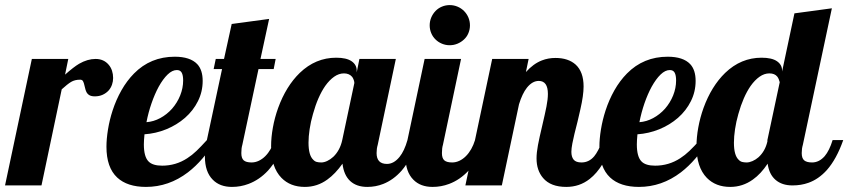

<svg xmlns="http://www.w3.org/2000/svg" viewBox="-58 -733 3353 759"><path d="M67.9 -500H211.9L199.2 -438Q233.4 -468.3 254.9 -481Q288.1 -500 319.8 -500Q352.1 -500 371.6 -477.1Q380.4 -466.8 384.8 -453.4Q389.2 -439.9 389.2 -424.8Q389.2 -411.1 384.8 -398.4Q380.4 -385.7 371.6 -375.5Q361.8 -364.7 347.9 -358.4Q334 -352.1 316.9 -352.1Q303.7 -352.1 295.9 -356.4Q288.1 -360.8 283.7 -369.1Q279.8 -377.4 278.3 -385.3Q273.9 -406.2 269.5 -413.1Q266.1 -418 258.8 -418Q237.8 -418 223.1 -409.2Q208.5 -400.4 186 -379.9L106 0H-38.1Z M405.3 -31.2Q362.8 -70.8 362.8 -152.8Q362.8 -183.6 368.9 -221.2Q375 -258.8 387.2 -296.4Q400.9 -338.4 422.1 -376Q443.4 -413.6 471.7 -442.4Q537.1 -508.8 632.8 -508.8Q693.8 -508.8 721.7 -479.5Q743.2 -456.5 743.2 -413.1Q743.2 -370.6 724.6 -333.3Q706.1 -295.9 673.3 -267.1Q640.6 -238.8 599.1 -221.9Q557.6 -205.1 513.2 -202.1Q510.7 -176.8 510.7 -162.1Q510.7 -113.3 529.3 -94.7Q545.4 -78.1 583 -78.1Q637.2 -78.1 682.1 -107.4Q701.2 -119.6 718.8 -136.5Q736.3 -153.3 759.8 -179.2H793.9Q746.6 -99.1 685.1 -51.8Q609.4 5.9 519 5.9Q445.3 5.9 405.3 -31.2ZM622.1 -303.2Q642.6 -326.7 654.3 -355.7Q666 -384.8 666 -415Q666 -435.1 660.4 -445.6Q654.8 -456.1 641.1 -456.1Q623 -456.1 604.7 -438.5Q586.4 -420.9 569.3 -390.1Q553.7 -361.3 541 -324.7Q528.3 -288.1 521 -250Q548.8 -252 575.2 -266.1Q601.6 -280.3 622.1 -303.2Z M783.2 -22.5Q752 -53.7 752 -113.8Q752 -142.1 759.8 -179.2L819.8 -460H786.6L794.9 -500H827.6L857.9 -638.2L1005.9 -658.2L971.7 -500H1031.7L1023.9 -460H963.9L899.9 -160.2Q896 -147.5 896 -127.9Q896 -107.4 905.5 -99.1Q915 -90.8 936.5 -90.8Q951.2 -90.8 965.1 -97.4Q979 -104 990.7 -115.7Q1014.6 -139.6 1026.9 -179.2H1068.8Q1042 -103.5 1001.5 -58.6Q967.3 -22 924.3 -5.9Q893.1 5.9 858.9 5.9Q811 5.9 783.2 -22.5Z M1054.7 -29.8Q1013.7 -71.8 1013.7 -154.8Q1013.7 -189.9 1020.8 -229Q1027.8 -268.1 1041.5 -306.2Q1072.8 -392.1 1127 -444.8Q1189.5 -504.9 1271 -504.9Q1311.5 -504.9 1331.8 -491Q1352.1 -477.1 1352.1 -454.1V-446.8L1362.8 -500H1506.8L1435.1 -160.2Q1430.7 -145.5 1430.7 -127.9Q1430.7 -85 1471.7 -85Q1499 -85 1521.5 -112.8Q1540.5 -136.2 1552.7 -179.2H1594.7Q1567.9 -103 1529.8 -58.6Q1497.6 -22 1457 -5.9Q1427.2 5.9 1394 5.9Q1351.6 5.9 1326.4 -17.3Q1301.3 -40.5 1295.9 -85.9Q1267.6 -45.9 1236.3 -23.4Q1196.3 5.9 1147 5.9Q1089.8 5.9 1054.7 -29.8ZM1259.8 -113.3Q1286.1 -138.7 1294.9 -179.2L1342.8 -404.8Q1342.8 -409.7 1340.6 -416.3Q1338.4 -422.9 1334.5 -428.7Q1322.8 -442.9 1301.8 -442.9Q1281.7 -442.9 1262.9 -429.7Q1244.1 -416.5 1227.5 -393.1Q1198.2 -350.6 1179.2 -282.2Q1170.4 -252 1166 -222.4Q1161.6 -192.9 1161.6 -168.9Q1161.6 -119.1 1180.2 -101.6Q1186.5 -94.7 1194.3 -92.8Q1202.1 -90.8 1211.9 -90.8Q1223.1 -90.8 1235.6 -96.7Q1248 -102.5 1259.8 -113.3Z M1663.6 -577.1Q1652.8 -587.4 1646.7 -602.1Q1640.6 -616.7 1640.6 -632.8Q1640.6 -648.9 1646.7 -663.6Q1652.8 -678.2 1663.6 -689.5Q1674.3 -700.7 1689 -706.8Q1703.6 -712.9 1719.7 -712.9Q1735.8 -712.9 1750.5 -706.8Q1765.1 -700.7 1776.4 -689.5Q1787.6 -678.2 1793.7 -663.6Q1799.8 -648.9 1799.8 -632.8Q1799.8 -616.7 1793.7 -602.1Q1787.6 -587.4 1776.4 -577.1Q1765.1 -566.4 1750.5 -560.3Q1735.8 -554.2 1719.7 -554.2Q1703.6 -554.2 1689 -560.3Q1674.3 -566.4 1663.6 -577.1ZM1576.2 -22.5Q1544.9 -53.7 1544.9 -113.8Q1544.9 -142.1 1552.7 -179.2L1620.6 -500H1764.6L1692.9 -160.2Q1689 -147.5 1689 -127.9Q1689 -107.4 1698.5 -99.1Q1708 -90.8 1729.5 -90.8Q1744.1 -90.8 1758.1 -97.4Q1772 -104 1783.7 -115.7Q1807.6 -139.6 1819.8 -179.2H1861.8Q1835 -103.5 1794.4 -58.6Q1760.3 -22 1717.3 -5.9Q1686 5.9 1651.9 5.9Q1604 5.9 1576.2 -22.5Z M2088.9 -29.3Q2063 -59.6 2063 -106.9Q2063 -129.4 2068.6 -159.2Q2074.2 -189 2085.4 -235.8Q2096.7 -283.7 2102.3 -312.3Q2107.9 -340.8 2107.9 -361.8Q2107.9 -413.1 2071.8 -413.1Q2046.4 -413.1 2024.9 -386.2Q2006.8 -363.3 1993.7 -320.8L1925.8 0H1781.7L1887.7 -500H2031.7L2021 -448.2Q2050.3 -481 2084 -494.1Q2108.9 -503.9 2137.7 -503.9Q2188.5 -503.9 2217.8 -477.5Q2249 -448.7 2249 -391.1Q2249 -356.4 2236.3 -300.8Q2232.9 -284.7 2225.1 -252.4Q2210.9 -198.2 2204.6 -166Q2200.7 -145.5 2200.7 -132.8Q2200.7 -112.8 2209.7 -101.8Q2218.8 -90.8 2240.7 -90.8Q2270.5 -90.8 2291 -115.2Q2306.6 -133.8 2324.7 -179.2H2366.7Q2329.6 -69.3 2272.9 -25.4Q2232.9 5.9 2180.7 5.9Q2118.7 5.9 2088.9 -29.3Z M2354 -31.2Q2311.5 -70.8 2311.5 -152.8Q2311.5 -183.6 2317.6 -221.2Q2323.7 -258.8 2335.9 -296.4Q2349.6 -338.4 2370.8 -376Q2392.1 -413.6 2420.4 -442.4Q2485.8 -508.8 2581.5 -508.8Q2642.6 -508.8 2670.4 -479.5Q2691.9 -456.5 2691.9 -413.1Q2691.9 -370.6 2673.3 -333.3Q2654.8 -295.9 2622.1 -267.1Q2589.4 -238.8 2547.9 -221.9Q2506.3 -205.1 2461.9 -202.1Q2459.5 -176.8 2459.5 -162.1Q2459.5 -113.3 2478 -94.7Q2494.1 -78.1 2531.7 -78.1Q2585.9 -78.1 2630.9 -107.4Q2649.9 -119.6 2667.5 -136.5Q2685.1 -153.3 2708.5 -179.2H2742.7Q2695.3 -99.1 2633.8 -51.8Q2558.1 5.9 2467.8 5.9Q2394 5.9 2354 -31.2ZM2570.8 -303.2Q2591.3 -326.7 2603 -355.7Q2614.7 -384.8 2614.7 -415Q2614.7 -435.1 2609.1 -445.6Q2603.5 -456.1 2589.8 -456.1Q2571.8 -456.1 2553.5 -438.5Q2535.2 -420.9 2518.1 -390.1Q2502.4 -361.3 2489.7 -324.7Q2477.1 -288.1 2469.7 -250Q2497.6 -252 2523.9 -266.1Q2550.3 -280.3 2570.8 -303.2Z M2736.3 -29.8Q2695.3 -71.8 2695.3 -154.8Q2695.3 -189.9 2702.4 -229Q2709.5 -268.1 2723.1 -306.2Q2754.4 -392.1 2808.6 -444.8Q2871.1 -504.9 2952.6 -504.9Q2993.2 -504.9 3013.4 -491Q3033.7 -477.1 3033.7 -454.1V-450.2L3082.5 -680.2L3230.5 -700.2L3115.7 -160.2Q3111.3 -145.5 3111.3 -127.9Q3111.3 -107.4 3121.1 -99.1Q3130.9 -90.8 3152.3 -90.8Q3180.2 -90.8 3202.1 -115.7Q3220.7 -137.7 3233.4 -179.2H3275.4Q3249 -104 3210.4 -60.5Q3177.7 -24.4 3137.7 -10.3Q3108.9 0 3074.7 0Q3033.2 0 3007.8 -22Q2982.4 -43.9 2976.6 -85.9Q2949.7 -45.4 2918.5 -23.4Q2877.9 5.9 2828.6 5.9Q2771.5 5.9 2736.3 -29.8ZM2940.4 -111.3Q2966.8 -135.3 2975.6 -173.8V-179.2L3024.4 -408.2Q3021 -421.9 3014.6 -430.2Q3004.4 -442.9 2983.4 -442.9Q2963.4 -442.9 2944.6 -429.7Q2925.8 -416.5 2909.2 -393.1Q2879.9 -350.6 2860.8 -282.2Q2852.1 -252 2847.7 -222.4Q2843.3 -192.9 2843.3 -168.9Q2843.3 -119.1 2861.8 -101.6Q2868.2 -94.7 2876 -92.8Q2883.8 -90.8 2893.6 -90.8Q2904.3 -90.8 2916.7 -96.2Q2929.2 -101.6 2940.4 -111.3Z"/></svg>

Font: Pattaya
Style: Regular
Weight: 400
Designer: Pablo Impallari / Thai characters Designed by Thanarat Vachiruckul and Suppakit Chalermlarp
Foundry: Pablo Impallari
Version: Version 2.001